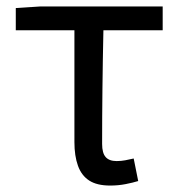

<svg xmlns="http://www.w3.org/2000/svg" viewBox="-20 -563 554 596"><path d="M322 13Q281 13 257 -2.5Q233 -18 222 -48.5Q211 -79 211 -122V-469H29V-538L106 -543H485V-469H301Q299 -377 298 -287.5Q297 -198 297 -116Q297 -88 308 -75.5Q319 -63 342 -63Q356 -63 369 -65.5Q382 -68 395 -71L409 -1Q393 4 370 8.5Q347 13 322 13Z"/></svg>

Font: Farlight84_Sys_V01
Style: Regular
Weight: 400
Designer: Ryoko NISHIZUKA  (kana, bopomofo & ideographs); Paul D. Hunt (Latin, Greek & Cyrillic); Sandoll Communications , Soo-you
Foundry: Adobe
Version: Version 2.004;October 29, 2024;FontCreator 14.0.0.2814 64-bi